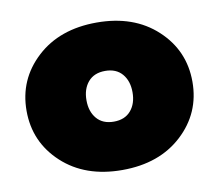

<svg xmlns="http://www.w3.org/2000/svg" viewBox="-65 -593 779 684"><g transform="rotate(-10 325.0 -250.5)"><path d="M107.9 -60Q25 -136.7 25 -250Q25 -363.3 107.9 -440Q190.8 -516.7 325 -516.7Q459.2 -516.7 542.1 -440Q625 -363.3 625 -250Q625 -136.7 542.1 -60Q459.2 16.7 325 16.7Q190.8 16.7 107.9 -60ZM263.3 -316.2Q241.7 -290.8 241.7 -250Q241.7 -209.2 263.3 -183.8Q285 -158.3 325 -158.3Q365 -158.3 386.7 -183.8Q408.3 -209.2 408.3 -250Q408.3 -290.8 386.7 -316.2Q365 -341.7 325 -341.7Q285 -341.7 263.3 -316.2Z"/></g></svg>

Font: BoonTook Mon
Style: Regular
Weight: 400
Designer: Sungsit Sawaiwan
Foundry: FontUni
Version: Version 3.0